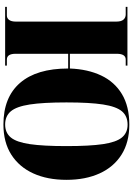

<svg xmlns="http://www.w3.org/2000/svg" viewBox="153 -918 775 1121"><g transform="rotate(90 540.5 -357.5)"><path d="M707 10Q548 10 464 -87Q380 -184 380 -368H294V-61Q294 -10 328 -10H363V0H20V-10H70Q87 -10 96.5 -23.5Q106 -37 106 -61V-650Q106 -678 94.5 -691Q83 -704 64 -704H20V-714H363V-704H328Q294 -704 294 -652V-378H380Q384 -483 421 -561Q458 -639 529.5 -682Q601 -725 708 -725Q811 -725 883 -679.5Q955 -634 992.5 -551.5Q1030 -469 1030 -358Q1030 -247 992.5 -164.5Q955 -82 883 -36Q811 10 707 10ZM707 0Q755 0 782.5 -33Q810 -66 821.5 -144Q833 -222 833 -358Q833 -494 821.5 -571.5Q810 -649 782.5 -682Q755 -715 708 -715Q658 -715 630 -682Q602 -649 590 -571.5Q578 -494 578 -358Q578 -222 590 -144Q602 -66 630 -33Q658 0 707 0Z"/></g></svg>

Font: Noto Serif Display SemiCondensed Black
Style: Regular
Weight: 900
Width: 4
Designer: Monotype Design Team
Foundry: Monotype Imaging Inc.
Version: Version 2.009